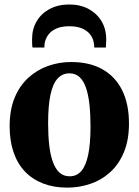

<svg xmlns="http://www.w3.org/2000/svg" viewBox="-20 -825 618 856"><path d="M23 -262Q23 -335.5 45.2 -389.2Q67.5 -443 106.2 -478.2Q145 -513.5 194.2 -531Q243.5 -548.5 297.5 -548.5Q379 -548.5 436.5 -516.2Q494 -484 524.5 -422.8Q555 -361.5 555 -274.5Q555 -200.5 532.5 -146.5Q510 -92.5 471.5 -57.5Q433 -22.5 383.5 -5.5Q334 11.5 280 11.5Q220 11.5 172.5 -6.8Q125 -25 91.5 -60Q58 -95 40.5 -146Q23 -197 23 -262ZM291 -39Q322 -39 342.5 -62.5Q363 -86 373.2 -135Q383.5 -184 383.5 -260.5Q383.5 -315 378.8 -359Q374 -403 363.2 -434Q352.5 -465 334.5 -481.5Q316.5 -498 290 -498Q258 -498 236.8 -474.8Q215.5 -451.5 205 -402.5Q194.5 -353.5 194.5 -275.5Q194.5 -221 199.5 -177.5Q204.5 -134 215.8 -103Q227 -72 245.2 -55.5Q263.5 -39 291 -39ZM289 -805Q338 -805 375 -785Q412 -765 432.8 -730.2Q453.5 -695.5 453.5 -650Q453.5 -640.5 453 -630.5Q452.5 -620.5 452 -613H400Q400 -617.5 399.8 -623Q399.5 -628.5 398 -635Q394.5 -655.5 381.5 -672Q368.5 -688.5 345.8 -698.2Q323 -708 289 -708Q255.5 -708 232.5 -698.2Q209.5 -688.5 196.8 -672Q184 -655.5 179.5 -634.5Q178.5 -628.5 178.2 -623Q178 -617.5 178 -613H125Q123.5 -620.5 123.2 -630.5Q123 -640.5 123 -650.5Q123 -695.5 143.5 -730.2Q164 -765 201.5 -785Q239 -805 289 -805Z"/></svg>

Font: Merriweather 72pt ExtraBold
Style: Regular
Weight: 800
Version: Version 2.100